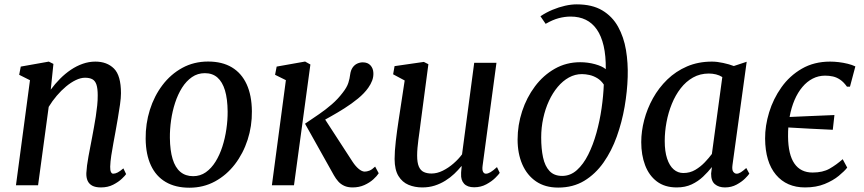

<svg xmlns="http://www.w3.org/2000/svg" viewBox="-20 -851 3969 882"><path d="M213.1 -439.1Q232.4 -465.6 255.7 -489Q278.9 -512.4 305.3 -530.3Q331.7 -548.1 360.1 -558Q388.5 -568 418.2 -568Q471.4 -568 503.5 -536.1Q535.7 -504.2 535.7 -422.7Q535.7 -401.7 531.3 -370.7Q526.8 -339.7 521.2 -306.9Q515.5 -274 510.7 -247Q506.3 -222 500.8 -193.1Q495.3 -164.2 491.1 -136.1Q486.9 -107.9 486.2 -85.4Q485.9 -68.5 489.7 -60.8Q493.4 -53.1 499.9 -53.1Q509.5 -53.1 520.5 -58.7Q531.5 -64.4 546.8 -77.5L559.3 -51.3Q555.7 -45.1 540.1 -30.2Q524.5 -15.2 500 -2.6Q475.5 10 443.6 10Q418.6 10 403.6 1.9Q388.7 -6.3 382.3 -21Q375.9 -35.7 376.6 -55.9Q377.3 -71 379.8 -90.8Q382.4 -110.5 386.5 -132.8Q390.6 -155 395 -177.6Q399.3 -200.1 403.2 -220.5Q407 -241.5 411.5 -265.7Q416 -290 420 -315.7Q423.9 -341.4 426.5 -366.3Q429.1 -391.2 428.9 -413.4Q428.8 -445 423 -462.4Q417.2 -479.7 404.5 -486.8Q391.8 -493.9 370.4 -493.9Q350.8 -493.9 328.4 -483.2Q306.1 -472.5 283.7 -454Q261.4 -435.4 240.7 -411.2Q220 -386.9 203.7 -360L154.9 0H53.3L117.7 -482.5L68.1 -507.4L75.4 -545.1L204.2 -568L225.4 -557.4Z M936 -568.3Q1000.7 -568.3 1045.2 -541.6Q1089.7 -514.9 1113.1 -463.9Q1136.5 -412.9 1137.1 -339.9Q1137.9 -271.8 1117.5 -208.9Q1097.1 -146 1059 -96.3Q1020.8 -46.6 967.8 -17.7Q914.7 11.3 850.1 11.3Q786 11.3 741.3 -14.9Q696.5 -41.1 673.2 -91.4Q649.8 -141.7 649.1 -213.4Q648.4 -282.6 668.4 -346.3Q688.4 -410 726.3 -460Q764.2 -510.1 817.4 -539.2Q870.6 -568.3 936 -568.3ZM921 -514.9Q887.9 -514.9 861.8 -496.8Q835.7 -478.7 816.3 -448.1Q797 -417.4 784.4 -378.8Q771.8 -340.1 765.9 -298.6Q760 -257.1 760.4 -217.5Q761.1 -159.7 773 -120.5Q784.9 -81.3 808.5 -61.5Q832.1 -41.7 867.3 -41.7Q899.8 -41.7 925.5 -59.7Q951.1 -77.8 970.1 -108.4Q989.1 -139 1001.5 -177.5Q1013.9 -216.1 1019.9 -257.7Q1026 -299.3 1025.7 -338.8Q1025.2 -396.8 1013.5 -435.8Q1001.7 -474.8 978.8 -494.9Q956 -514.9 921 -514.9Z M1229 0 1293.3 -482.8 1243.6 -507.4 1250.9 -545.1 1381.6 -568.3 1405.9 -554.7 1330.5 0ZM1599.6 10Q1577.3 10 1561.1 2.5Q1544.9 -4.9 1533.7 -17.7Q1522.5 -30.4 1513.8 -45.9L1381.2 -282.7Q1414.5 -305.2 1445.7 -326.6Q1476.9 -348 1504.5 -372Q1532.1 -395.9 1554.2 -425.1Q1573.7 -449.8 1580.2 -470.4Q1586.6 -491 1588.5 -508.3Q1591.2 -528.4 1599.9 -540.8Q1608.6 -553.2 1621.1 -558.9Q1633.6 -564.6 1646.5 -564.6Q1669.3 -564.6 1681.8 -550.8Q1694.4 -537 1695.2 -516.1Q1696 -498.2 1689.7 -481.1Q1683.3 -464.1 1671.8 -447.9Q1653.8 -422.3 1624.3 -398.1Q1594.8 -374 1562 -353.3Q1529.2 -332.6 1500.1 -316.4Q1470.9 -300.2 1453.2 -290.2L1458.5 -325.2L1599.8 -107.7Q1613.2 -87.2 1628.1 -74.9Q1642.9 -62.7 1655.4 -62.7Q1665.1 -62.7 1676.9 -67.1Q1688.7 -71.6 1703.3 -85.7L1719.7 -55.1Q1711.7 -42.4 1694.9 -27.1Q1678.1 -11.9 1653.8 -0.9Q1629.6 10 1599.6 10Z M1919.6 10Q1885.5 10 1856.8 -1.9Q1828.1 -13.8 1810.5 -42.3Q1793 -70.7 1792.7 -120.5Q1792.7 -138 1794.1 -158.8Q1795.5 -179.6 1798.2 -202.7Q1800.8 -225.8 1804 -249.3Q1807.1 -272.8 1810.6 -294.7L1839 -481.3L1785.9 -509.7L1792.5 -547.2L1927 -566.6L1947.9 -556L1912.8 -290.7Q1910.3 -269.2 1907.4 -248.6Q1904.5 -228 1901.9 -208.6Q1899.3 -189.2 1897.8 -171.1Q1896.2 -153.1 1896.2 -136.6Q1896.2 -103.7 1904.1 -85.7Q1912 -67.7 1926.9 -60.8Q1941.7 -53.9 1962.3 -53.9Q1988 -53.9 2014.1 -66.9Q2040.3 -79.9 2063.3 -100Q2086.4 -120.1 2102.5 -141.9L2158.4 -562.6H2260.6L2196.9 -89.5Q2194.4 -70.6 2199 -61.9Q2203.5 -53.1 2212.1 -53.1Q2221.6 -53.1 2233.2 -60Q2244.8 -66.8 2263 -83.4L2275.6 -56.9Q2271.3 -49.8 2255.2 -33.8Q2239 -17.8 2214 -4.3Q2189.1 9.3 2158.1 9.3Q2126.8 9.3 2111.7 -7.4Q2096.5 -24.2 2098.2 -52.3Q2098 -54.2 2098.2 -58.1Q2098.4 -61.9 2098.9 -66.9Q2099.4 -71.8 2099.9 -77Q2100.4 -82.2 2100.9 -86.8L2099.6 -87.8Q2085 -69.8 2066.7 -52.4Q2048.4 -35 2025.8 -21Q2003.3 -6.9 1976.9 1.6Q1950.4 10 1919.6 10Z M2544.3 10.7Q2484.2 10.7 2442.7 -17.5Q2401.2 -45.8 2379.4 -95.7Q2357.7 -145.6 2357.7 -209.9Q2357.7 -276.4 2378.5 -339.8Q2399.3 -403.2 2437.5 -454.2Q2475.7 -505.2 2528.5 -535.2Q2581.4 -565.2 2645.3 -565.2Q2680.3 -565.2 2713.5 -556.1Q2746.7 -546.9 2762.8 -533.2Q2763.5 -594.8 2753 -640.2Q2742.4 -685.7 2721.7 -715.6Q2701 -745.5 2670.8 -760.2Q2640.6 -774.9 2601.5 -774.9Q2574.9 -774.9 2546.9 -767.6Q2518.9 -760.2 2486.5 -741.5L2462.7 -776.3Q2489 -794 2518.2 -806.1Q2547.4 -818.2 2575.8 -824.6Q2604.3 -831 2629.3 -831Q2700.3 -831 2746.7 -803.3Q2793 -775.6 2819.3 -728.2Q2845.6 -680.8 2855.6 -621.2Q2865.5 -561.6 2863.5 -497.7Q2861.5 -431.3 2849.3 -360.5Q2837 -289.7 2813.3 -223.6Q2789.7 -157.5 2752.6 -104.6Q2715.4 -51.6 2663.9 -20.4Q2612.4 10.7 2544.3 10.7ZM2562.5 -42.9Q2600.2 -42.9 2630.1 -69.6Q2660 -96.4 2682.3 -141Q2704.6 -185.6 2719.9 -240.6Q2735.2 -295.7 2743.5 -353.4Q2751.8 -411 2753.7 -462.6Q2741.2 -481.3 2723.9 -491.8Q2706.6 -502.3 2688.1 -506.5Q2669.7 -510.6 2653.1 -510.6Q2621.7 -510.6 2593.5 -495.1Q2565.4 -479.6 2542.1 -451.9Q2518.8 -424.2 2501.8 -387.5Q2484.8 -350.8 2475.5 -307.9Q2466.1 -264.9 2466.1 -219.3Q2466.1 -167.7 2474.6 -128Q2483.1 -88.2 2504.2 -65.6Q2525.2 -42.9 2562.5 -42.9Z M3344.9 -93.6Q3341.7 -70.5 3348.5 -61.8Q3355.3 -53.1 3363.9 -53.1Q3373 -53.1 3383.1 -59.5Q3393.3 -65.9 3408.2 -79.2L3422.2 -53.3Q3418.1 -46.5 3402.9 -31.2Q3387.6 -15.9 3363.8 -3Q3339.9 10 3310.2 10Q3281.7 10 3264 -4.9Q3246.3 -19.8 3246.7 -53.6L3250.3 -83.6Q3232.7 -61.3 3210 -39.7Q3187.3 -18.1 3157.5 -4Q3127.7 10 3088.9 10Q3033.6 10 2997.4 -17.5Q2961.2 -45 2943.4 -92.2Q2925.7 -139.3 2925.7 -198Q2925.7 -247.6 2939.3 -299.8Q2953 -351.9 2979.6 -399.8Q3006.2 -447.6 3045.4 -485.7Q3084.7 -523.7 3136.1 -545.9Q3187.6 -568 3250.6 -568Q3273.8 -568 3301.8 -561.9Q3329.9 -555.9 3351 -547.7L3410.1 -567.3ZM3298.1 -497Q3284.8 -505.5 3269 -509.3Q3253.2 -513.2 3236.2 -513.2Q3195.9 -513.2 3163.5 -494.9Q3131.2 -476.7 3106.9 -445.3Q3082.5 -414 3066.3 -373.9Q3050 -333.8 3041.8 -289.9Q3033.6 -246 3033.6 -203.3Q3033.6 -155.4 3044.5 -122.5Q3055.4 -89.6 3074.6 -72.9Q3093.9 -56.2 3119.1 -56.2Q3149.3 -56.2 3173.8 -70.6Q3198.3 -85.1 3217.6 -105.4Q3236.8 -125.6 3250.2 -143.7Z M3678.2 10Q3593.6 10 3544.5 -48.3Q3495.5 -106.6 3494.7 -214.4Q3494.3 -273.1 3513.2 -334.9Q3532 -396.8 3569.6 -449.8Q3607.2 -502.9 3663.4 -535.4Q3719.5 -568 3793.6 -568Q3812.4 -568 3833.4 -565.5Q3854.5 -563 3874.5 -558Q3894.5 -553.1 3909.3 -545.9L3884.6 -453H3870.7Q3855.5 -474.2 3839.4 -485Q3823.3 -495.9 3806.2 -499.7Q3789.1 -503.5 3770.4 -503.5Q3740 -503.5 3713.5 -490Q3687.1 -476.5 3666.1 -451.5Q3645 -426.6 3630.1 -392Q3615.2 -357.4 3607.4 -314.8Q3599.6 -272.2 3600.1 -223.6Q3600.9 -140.8 3629.4 -99.6Q3657.9 -58.4 3712.9 -58.4Q3759.8 -58.4 3790.9 -76.2Q3822.1 -94 3851.1 -119.7L3871.9 -81.1Q3859.4 -64.9 3833.3 -43.4Q3807.2 -21.8 3768.4 -5.9Q3729.5 10 3678.2 10ZM3805.6 -254.8Q3751.9 -257 3696.4 -260.1Q3640.8 -263.3 3579 -266.7L3583.2 -312.6Q3645.9 -315.6 3700.8 -317.8Q3755.6 -319.9 3813.2 -322.5Z"/></svg>

Font: Merriweather 7pt Light
Style: Italic
Weight: 300
Italic angle: -7.8°
Designer: Eben Sorkin
Foundry: Eben Sorkin
Version: Version 2.200;gftools[0.9.31]